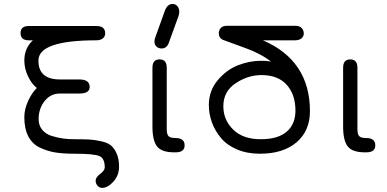

<svg xmlns="http://www.w3.org/2000/svg" viewBox="-20 -749 1903 944"><path d="M343.8 -64.5Q391.6 -64.5 419.4 -63Q447.3 -61.5 479 -54.2Q510.7 -46.9 526.9 -32.7Q543 -18.6 554.2 7.3Q565.4 33.2 565.4 70.3Q565.4 113.3 537.6 144Q509.8 174.8 482.4 174.8Q468.8 174.8 459.5 164.1Q450.2 153.3 450.2 139.6Q450.2 123 472.7 106Q495.1 88.9 495.1 74.2Q495.1 29.3 468.3 18.1Q441.4 6.8 346.7 6.8Q293 6.8 254.4 1Q215.8 -4.9 177.7 -22.5Q139.6 -40 119.6 -77.6Q99.6 -115.2 99.6 -172.9Q99.6 -211.9 118.2 -252.4Q136.7 -293 161.1 -316.4Q135.7 -335.9 117.7 -374Q99.6 -412.1 99.6 -451.2Q99.6 -511.7 141.6 -550.8H121.1Q81.1 -550.8 81.1 -586.9Q81.1 -621.1 121.1 -621.1H454.1Q497.1 -621.1 497.1 -585Q497.1 -569.3 485.4 -560.1Q473.6 -550.8 454.1 -550.8Q168.9 -550.8 168.9 -451.2Q168.9 -358.4 274.4 -358.4H370.1Q420.9 -358.4 420.9 -321.3Q420.9 -289.1 370.1 -289.1H274.4Q228.5 -289.1 199.2 -252Q169.9 -214.8 169.9 -163.1Q169.9 -131.8 188 -110.4Q206.1 -88.9 235.8 -80.1Q265.6 -71.3 291 -67.9Q316.4 -64.5 343.8 -64.5Z M843.8 0H836.9Q774.4 0 752 -29.3Q729.5 -58.6 729.5 -127V-416Q729.5 -457 764.6 -457Q799.8 -457 799.8 -416V-115.2Q799.8 -88.9 808.6 -79.6Q817.4 -70.3 843.8 -70.3Q887.7 -70.3 887.7 -34.2Q887.7 0 843.8 0ZM828.1 -729.5Q842.8 -729.5 852.1 -718.8Q861.3 -708 861.3 -692.4Q861.3 -681.6 858.4 -671.9L810.5 -540Q800.8 -510.7 774.4 -510.7Q759.8 -510.7 749.5 -520Q739.3 -529.3 739.3 -544.9Q739.3 -553.7 743.2 -564.5L791 -697.3Q803.7 -729.5 828.1 -729.5Z M1077.1 -552.7Q1055.7 -561.5 1055.7 -586.9Q1055.7 -599.6 1064.9 -610.8Q1074.2 -622.1 1095.7 -622.1H1430.7Q1454.1 -622.1 1463.9 -610.4Q1473.6 -598.6 1473.6 -585Q1473.6 -569.3 1461.9 -560.1Q1450.2 -550.8 1430.7 -550.8H1272.5Q1503.9 -451.2 1503.9 -202.1Q1503.9 -105.5 1438 -49.3Q1372.1 6.8 1257.8 6.8Q1194.3 6.8 1144.5 -14.6Q1094.7 -36.1 1065.4 -71.8Q1036.1 -107.4 1021.5 -148.4Q1006.8 -189.5 1006.8 -232.4Q1006.8 -302.7 1050.3 -354.5Q1093.8 -406.2 1150.4 -428.2Q1207 -450.2 1263.7 -450.2Q1292 -450.2 1312.5 -446.3Q1256.8 -489.3 1168 -519.5ZM1261.7 -64.5Q1346.7 -64.5 1389.6 -101.6Q1432.6 -138.7 1432.6 -205.1Q1432.6 -284.2 1389.6 -332Q1346.7 -379.9 1265.6 -379.9Q1199.2 -379.9 1138.7 -339.8Q1078.1 -299.8 1078.1 -226.6Q1078.1 -159.2 1126.5 -111.8Q1174.8 -64.5 1261.7 -64.5Z M1781.2 0H1774.4Q1711.9 0 1689.5 -29.3Q1667 -58.6 1667 -127V-416Q1667 -457 1702.1 -457Q1737.3 -457 1737.3 -416V-115.2Q1737.3 -88.9 1746.1 -79.6Q1754.9 -70.3 1781.2 -70.3Q1825.2 -70.3 1825.2 -34.2Q1825.2 0 1781.2 0Z"/></svg>

Font: Jura
Style: DemiBold
Weight: 600
Version: Version 2.4